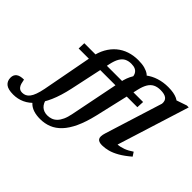

<svg xmlns="http://www.w3.org/2000/svg" viewBox="-361 -1063 1629 1629"><g transform="rotate(45 454.0 -248.0)"><path d="M64 -429 66.5 -494.5H772L768.5 -429ZM86 129.5 171 59.5Q181.5 113.5 208.8 137.2Q236 161 277.5 161Q302 161 324 153Q346 145 364.2 126.8Q382.5 108.5 396.8 77.5Q411 46.5 420 0L515 -475Q528 -540.5 557.8 -589.2Q587.5 -638 629.5 -670.5Q671.5 -703 723.5 -719.2Q775.5 -735.5 833.5 -735.5Q870 -735.5 896.5 -730.5Q923 -725.5 941.8 -716.8Q960.5 -708 972.8 -696.2Q985 -684.5 993.5 -672L920 -690L1055 -736H1078L874 -86Q907 -88.5 941.8 -101.5Q976.5 -114.5 1013.5 -140L1037 -104Q984 -58.5 939.5 -33.2Q895 -8 857 2Q819 12 785 12Q744.5 12 730.8 -8.2Q717 -28.5 733 -79L895.5 -598Q899 -636 876.2 -653.8Q853.5 -671.5 805.5 -671.5Q767 -671.5 740 -658Q713 -644.5 695 -614.8Q677 -585 666 -537L572.5 -133Q549 -33.5 517 35.2Q485 104 445.2 146Q405.5 188 358 207Q310.5 226 256 226Q211 226 177.2 215.2Q143.5 204.5 120.8 183Q98 161.5 86 129.5ZM262.5 -145Q240 -41.5 208 31.8Q176 105 135.8 151.2Q95.5 197.5 48.2 219Q1 240.5 -52.5 240.5Q-115 240.5 -142.5 217.8Q-170 195 -170 154.5Q-170 121 -147.2 103.2Q-124.5 85.5 -77 85.5Q-73 109.5 -68 126.2Q-63 143 -54 155Q-44.5 167 -33.8 171.2Q-23 175.5 -9 175.5Q10 175.5 26.5 167.8Q43 160 57 142Q71 124 82.2 93.2Q93.5 62.5 102.5 17L192 -457Q204 -521.5 231 -570Q258 -618.5 297.2 -651.5Q336.5 -684.5 386 -701Q435.5 -717.5 492 -717.5Q539 -717.5 571.2 -708.5Q603.5 -699.5 624.5 -684Q645.5 -668.5 657.5 -648.5L560 -566.5Q560 -597.5 549.8 -616.8Q539.5 -636 520.2 -645Q501 -654 472.5 -654Q437.5 -654 412.2 -640.8Q387 -627.5 370 -598Q353 -568.5 342.5 -519.5Z"/></g></svg>

Font: Newsreader 9pt SemiBold
Style: Italic
Weight: 600
Italic angle: -17°
Designer: Hugues Gentile
Foundry: Production Type
Version: Version 1.003